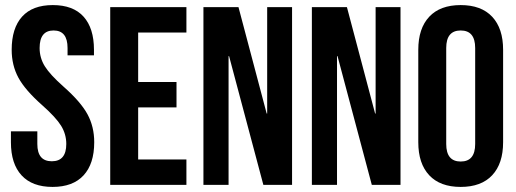

<svg xmlns="http://www.w3.org/2000/svg" viewBox="-20 -728 2032 756"><path d="M26 -532Q26 -617 67 -662.5Q108 -708 188 -708Q268 -708 309 -662.5Q350 -617 350 -532V-510H246V-539Q246 -608 191 -608Q136 -608 136 -539Q136 -500 156.5 -467Q177 -434 230 -387Q298 -327 324.5 -278Q351 -229 351 -168Q351 -83 309 -37.5Q267 8 187 8Q107 8 65 -37.5Q23 -83 23 -168V-211H127V-161Q127 -93 184 -93Q241 -93 241 -161Q241 -200 220.5 -233Q200 -266 147 -313Q79 -373 52.5 -422Q26 -471 26 -532Z M524 -600V-405H675V-305H524V-100H714V0H414V-700H714V-600Z M1017 0 882 -507H880V0H781V-700H919L1030 -281H1032V-700H1130V0Z M1444 0 1309 -507H1307V0H1208V-700H1346L1457 -281H1459V-700H1557V0Z M1737 -539V-161Q1737 -92 1794 -92Q1851 -92 1851 -161V-539Q1851 -608 1794 -608Q1737 -608 1737 -539ZM1627 -168V-532Q1627 -616 1670 -662Q1713 -708 1794 -708Q1875 -708 1918 -662Q1961 -616 1961 -532V-168Q1961 -84 1918 -38Q1875 8 1794 8Q1713 8 1670 -38Q1627 -84 1627 -168Z"/></svg>

Font: Bebas Neue
Style: Regular
Weight: 400
Designer: Ryoichi Tsunekawa
Foundry: Ryoichi Tsunekawa
Version: Version 1.400